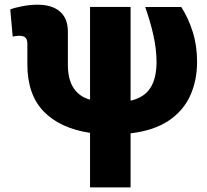

<svg xmlns="http://www.w3.org/2000/svg" viewBox="-20 -558 876 812"><path d="M360.8 234.4V3.9Q234.4 -15.1 165 -86.4Q95.7 -157.7 95.7 -286.1V-373Q95.7 -390.6 87.9 -398.7Q80.1 -406.7 60.5 -406.7Q48.8 -406.7 33.7 -403.3L23.4 -518.1Q41.5 -525.4 74.2 -531.7Q106.9 -538.1 139.2 -538.1Q200.2 -538.1 233.6 -509Q267.1 -480 267.1 -423.8V-284.7Q267.1 -222.2 291 -186Q314.9 -149.9 357.9 -137.2L360.8 -138.2V-528.8H532.2V-133.8L535.2 -132.8Q591.8 -147 616.9 -187.7Q642.1 -228.5 642.1 -296.9Q641.6 -351.6 628.9 -408.4Q616.2 -465.3 594.2 -528.3H746.6Q776.4 -482.4 794.9 -423.8Q813.5 -365.2 813.5 -296.9Q813.5 -217.3 784.2 -153.1Q754.9 -88.9 692.9 -47.4Q630.9 -5.9 532.2 5.9V234.4Z"/></svg>

Font: Roboto Slab Black
Style: Regular
Weight: 900
Designer: Google
Version: Version 2.000; ttfautohint (v1.8.1.43-b0c9)